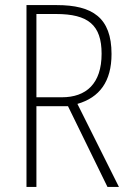

<svg xmlns="http://www.w3.org/2000/svg" viewBox="-20 -734 507 754"><path d="M203 -714H84V0H123V-317H247L402 0H447L284 -326C371 -351 418 -414 418 -522C418 -665 343 -714 203 -714ZM200 -679C326 -679 379 -636 379 -523C379 -405 318 -352 223 -352H123V-679Z"/></svg>

Font: Noto Sans Gujarati Condensed ExtraLight
Style: Regular
Weight: 200
Width: 3
Designer: Jelle Bosma - Monotype Design Team, Universal Thirst
Foundry: Monotype Imaging Inc.
Version: Version 2.106